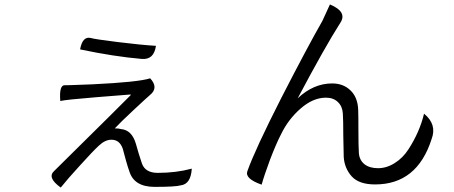

<svg xmlns="http://www.w3.org/2000/svg" viewBox="-20 -795 2040 863"><path d="M340 -573Q351 -634 389 -624Q405 -619 509 -606Q614 -593 681 -589Q672 -526 618 -530Q491 -541 340 -573ZM655 -443Q695 -400 653 -367Q640 -356 580 -300Q521 -245 496 -218Q514 -218 523 -215Q573 -211 591 -148Q603 -104 618 -60Q633 -18 689 -18Q772 -18 842 -37Q838 32 793 38Q769 45 675 45Q582 45 561 -26Q556 -39 546 -74Q537 -109 532 -126Q518 -167 481 -167Q453 -167 425 -141Q397 -115 341 -53Q285 8 253 48Q190 3 224 -27Q538 -337 567 -367Q570 -371 563 -370L412 -358Q276 -347 251 -341Q245 -414 272 -412Q270 -411 396 -416Q603 -426 655 -443Z M1463 -775Q1542 -742 1510 -693Q1441 -585 1318 -353Q1389 -420 1473 -420Q1523 -420 1555 -389Q1588 -358 1590 -301Q1591 -275 1591 -207Q1591 -140 1593 -108Q1595 -76 1618 -57Q1641 -39 1679 -39Q1718 -39 1754 -62Q1791 -85 1816 -124Q1866 -201 1886 -284Q1945 -236 1920 -170Q1855 34 1666 34Q1594 34 1561 -2Q1528 -39 1525 -90Q1524 -119 1523 -186Q1523 -254 1521 -285Q1519 -317 1499 -336Q1479 -356 1445 -356Q1387 -356 1331 -307Q1276 -259 1244 -193Q1222 -151 1194 -78Q1167 -5 1156 35Q1079 8 1092 -26Q1127 -124 1244 -354Q1362 -584 1429 -701L1463 -775Z"/></svg>

Font: Swei Half Moon CJK TC
Style: DemiLight
Weight: 350
Version: Version 2.125